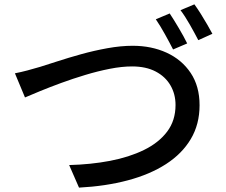

<svg xmlns="http://www.w3.org/2000/svg" viewBox="-20 -855 1040 885"><path d="M48.8 -517.1Q76.7 -522.5 106.9 -530.5Q137.2 -538.6 165 -546.9Q195.3 -556.2 244.6 -572.3Q293.9 -588.4 353.5 -605Q413.1 -621.6 475.1 -632.8Q537.1 -644 591.8 -644Q678.2 -644 748 -612.1Q817.9 -580.1 858.9 -518.8Q899.9 -457.5 899.9 -370.1Q899.9 -282.2 859.6 -214.4Q819.3 -146.5 745.1 -98.6Q670.9 -50.8 568.8 -23.7Q466.8 3.4 344.2 9.8L298.8 -94.2Q398.4 -96.7 486.8 -113.5Q575.2 -130.4 643.3 -163.6Q711.4 -196.8 750.2 -248Q789.1 -299.3 789.1 -371.1Q789.1 -421.4 765.6 -461.7Q742.2 -502 697.5 -525.4Q652.8 -548.8 588.9 -548.8Q541.5 -548.8 485.8 -537.8Q430.2 -526.9 372.8 -509.5Q315.4 -492.2 262.2 -472.7Q209 -453.1 165.5 -435.3Q122.1 -417.5 95.2 -405.8ZM762.2 -793Q780.8 -765.1 804.4 -725.1Q828.1 -685.1 842.8 -654.8L777.8 -627Q762.2 -657.7 740.2 -697.3Q718.3 -736.8 698.2 -766.1ZM876 -835Q889.6 -816.4 905.3 -791.5Q920.9 -766.6 935.3 -741.7Q949.7 -716.8 959 -699.2L894 -669.9Q877.4 -702.1 855.2 -741.2Q833 -780.3 812 -808.1Z"/></svg>

Font: Source Han Sans CN Medium
Style: Regular
Weight: 500
Designer: Ryoko NISHIZUKA  (kana, bopomofo & ideographs); Paul D. Hunt (Latin, Greek & Cyrillic); Sandoll Communications , Soo-you
Foundry: Adobe
Version: Version 2.004;hotconv 1.0.118;makeotfexe 2.5.65603